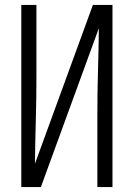

<svg xmlns="http://www.w3.org/2000/svg" viewBox="-20 -755 540 775"><path d="M66 0V-735H127V-441Q127 -354 124.5 -267Q122 -180 121 -94L355 -735H434V0H373V-294Q373 -381 375.5 -468Q378 -555 379 -641L145 0Z"/></svg>

Font: Iosevka Fixed SS04 Light
Style: Regular
Weight: 300
Monospace: yes
Designer: Belleve Invis
Foundry: Belleve Invis
Version: Version 32.5.0